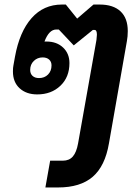

<svg xmlns="http://www.w3.org/2000/svg" viewBox="-20 -578 616 846"><path d="M543 -441Q543 -417 539 -396L460 54Q443 154 388.5 201Q334 248 236 248H180L201 130H257Q285 130 301 111.5Q317 93 324 54L405 -402Q407 -420 407 -425Q407 -446 397 -446H389L305 -378L239 -448H228Q196 -448 176 -395H185Q230 -395 258 -368.5Q286 -342 286 -300Q286 -238 246 -200Q206 -162 144 -162Q96 -162 66.5 -189Q37 -216 37 -263Q37 -280 39 -289L46 -328Q66 -438 119 -498Q172 -558 253 -558H270L320 -496L392 -558H419Q479 -558 511 -528Q543 -498 543 -441ZM168 -325Q145 -325 129 -309.5Q113 -294 113 -270Q113 -253 123.5 -243.5Q134 -234 152 -234Q176 -234 191.5 -249.5Q207 -265 207 -290Q207 -306 196.5 -315.5Q186 -325 168 -325Z"/></svg>

Font: Bai Jamjuree
Style: Bold Italic
Weight: 700
Italic angle: -10°
Designer: Katatrad Aksorn Co.,Ltd.
Foundry: Cadson Demak Co.,Ltd.
Version: Version 1.000; ttfautohint (v1.6)